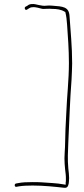

<svg xmlns="http://www.w3.org/2000/svg" viewBox="-20 -796 415 950"><path d="M53 122C53 126 57 130 63 128L74 126C92 123 118 122 141 122C196 122 251 128 296 133H297C311 135 317 128 320 112C320 109 321 105 321 102C321 96 322 90 322 85C322 72 320 55 318 37C314 -6 316 -45 318 -91C323 -197 326 -299 334 -402C335 -430 337 -456 337 -482C337 -567 329 -641 324 -717C321 -763 291 -764 238 -768C229 -769 219 -769 210 -768C184 -764 157 -778 139 -776H138C132 -776 122 -774 116 -768L105 -762C98 -755 107 -743 112 -748H113L124 -755C129 -758 133 -760 139 -760C157 -763 178 -754 190 -752C197 -751 222 -754 238 -752C261 -752 283 -749 300 -738L303 -737C308 -718 311 -693 312 -673C316 -615 321 -551 321 -484C321 -400 311 -317 308 -237C307 -209 305 -182 304 -157C302 -113 303 -79 300 -40C297 -3 301 34 305 66C306 74 306 81 306 86V102L305 104V118L293 116C262 110 222 109 184 106C170 105 156 105 141 105C114 105 89 106 70 110L59 112C55 113 52 117 53 122Z"/></svg>

Font: Stray Cat
Style: ExLtExt
Weight: 200
Version: Version 1.0